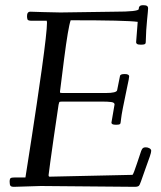

<svg xmlns="http://www.w3.org/2000/svg" viewBox="-20 -713 619 739"><path d="M137 2.9 33.9 6.1Q23.4 6.1 20.3 2.1Q17.1 -2 17.1 -13.4Q17.1 -24.9 21.1 -27.5Q25.1 -30 38.1 -30H77.9Q78.1 -32 86.1 -82.2Q94 -132.3 102.3 -186.2Q110.6 -240 121.6 -313.8Q132.6 -387.7 140.9 -447.3Q160.9 -591.3 160.9 -626L159.9 -633.1H102.1Q87.2 -633.1 85.6 -638.8Q84 -644.5 84 -650.9Q84 -668 96.9 -668L144.5 -666.5Q191.9 -665 212.9 -665Q212.9 -665 422.1 -668Q512.7 -668 513.9 -678Q513.9 -693.1 530 -693.1Q541 -693.1 545.5 -690.3Q550 -687.5 550 -680.8Q550 -674.1 546.1 -636.5Q542.2 -598.9 541 -552Q541 -544.9 537.1 -543Q533.2 -541 522.5 -541Q511.7 -541 507.8 -543.6Q503.9 -546.1 503.9 -550.2Q503.9 -554.2 510 -628.9Q466.6 -635 252 -635Q242.4 -607.9 226.7 -486Q210.9 -364 210.9 -360.5Q210.9 -356.9 211.2 -356.4Q211.9 -355 222.9 -355H387Q429 -355 430.9 -366L441.9 -420.9Q442.9 -428 460 -428Q477.1 -428 477.1 -418.9Q477.1 -412.4 469.7 -379.2Q447.8 -276.1 446.2 -256.7Q444.6 -237.3 441.9 -235.4Q438.2 -232.9 429 -232.9H425Q408.9 -232.9 408.9 -241L420.9 -311Q420.9 -318.6 407.8 -320.3Q394.8 -322 374 -322H222.9Q211.7 -322 209.6 -321Q207.5 -320.1 205.4 -309.7Q203.4 -299.3 186.9 -184.1Q170.4 -68.8 167 -39.1Q167 -33 170.9 -33L490 -40Q494.1 -43.7 507.2 -83.7Q520.3 -123.8 523.4 -132.1Q526.6 -140.4 530.2 -143.2Q533.7 -146 541.3 -146Q548.8 -146 555.4 -142.2Q562 -138.4 562 -132.4Q562 -126.5 556.5 -110.2Q551 -94 539.4 -62.4Q527.8 -30.8 522.8 -15.3Q517.8 0.2 513.2 3.2Q508.5 6.1 500 6.1Z"/></svg>

Font: Fanwood Text
Style: Italic
Weight: 400
Italic angle: -9°
Version: Version 1.101